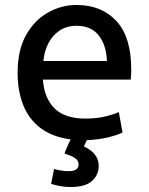

<svg xmlns="http://www.w3.org/2000/svg" viewBox="-20 -553 602 774"><path d="M263 201Q243 201 221.5 197Q200 193 186 188L198 128Q207 131 223 134Q239 137 258 137Q296 137 297 110Q297 95 284 85.5Q271 76 240 66Q244 54 251 38Q258 22 265 9Q190 -1 142.5 -37.5Q95 -74 73 -131Q51 -188 51 -259Q51 -351 85 -411.5Q119 -472 173.5 -502.5Q228 -533 288 -533Q389 -533 449 -468.5Q509 -404 509 -273Q509 -264 508.5 -252.5Q508 -241 507 -232H153Q158 -158 199.5 -116.5Q241 -75 324 -75Q372 -75 406.5 -84Q441 -93 459 -101L474 -19Q458 -10 418.5 0Q379 10 330 12Q327 18 324 25Q321 32 318 37Q378 65 378 116Q378 151 351.5 176Q325 201 263 201ZM155 -307H411Q409 -370 378.5 -409.5Q348 -449 289 -449Q248 -449 219 -429Q190 -409 174 -376.5Q158 -344 155 -307Z"/></svg>

Font: Ubuntu Sans Medium
Style: Regular
Weight: 500
Designer: Dalton Maag Ltd
Foundry: Dalton Maag Ltd
Version: Version 1.006; ttfautohint (v1.8.4.7-5d5b)